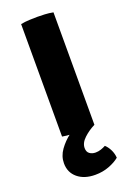

<svg xmlns="http://www.w3.org/2000/svg" viewBox="-149 -612 604 884"><g transform="rotate(-20 153.0 -169.5)"><path d="M74 -551Q93 -555 117 -556Q141 -557 155 -557Q170 -557 191.2 -556Q212.5 -555 232.5 -551V0Q212.5 3.5 191.2 4.8Q170 6 155 6Q141 6 117 4.8Q93 3.5 74 0ZM158.5 218Q105 218 72.5 191Q40 164 40 119Q40 84 61.5 54Q83 24 113.2 1Q143.5 -22 169 -36Q186 -32.5 202.8 -23.8Q219.5 -15 232.5 0Q201.5 15.5 177.5 38Q153.5 60.5 153.5 85.5Q153.5 104.5 165.5 113.2Q177.5 122 194.5 122Q208.5 122 221.5 117.5Q234.5 113 244.5 107.5Q257 118.5 266.5 137.2Q276 156 277.5 177.5Q258 194 226.5 206Q195 218 158.5 218Z"/></g></svg>

Font: Signika SC
Style: Bold
Weight: 700
Designer: Anna Giedryś
Foundry: Anna Giedryś
Version: Version 2.000; ttfautohint (v1.8.3) -l 8 -r 50 -G 200 -x 9 -